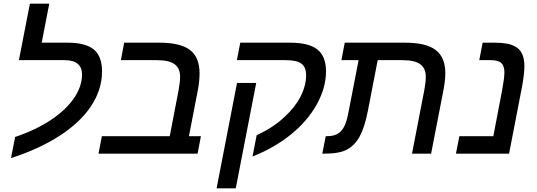

<svg xmlns="http://www.w3.org/2000/svg" viewBox="-20 -833 2911 1041"><path d="M424.8 -429.7Q424.8 -466.8 401.6 -486.8Q378.4 -506.8 331.1 -506.8H82.5L142.1 -813H247.1L206.1 -601.6H345.7Q444.3 -601.6 488.8 -564.5Q533.2 -527.3 533.2 -446.3Q533.2 -345.2 471.2 -253.9Q412.6 -167.5 302.7 -96.4Q192.9 -25.4 39.6 24.4L62 -90.3Q175.8 -128.9 256.8 -183.1Q338.4 -237.8 381.6 -301.5Q424.8 -365.2 424.8 -429.7Z M1069.3 -94.7 1051.3 0H514.2L532.2 -94.7H900.4L948.7 -346.2Q956.5 -389.2 956.5 -417.5Q956.5 -462.4 927 -484.6Q897.5 -506.8 830.6 -506.8H635.3L653.3 -601.6H844.7Q958.5 -601.6 1010.3 -561.8Q1062 -522 1062 -435.5Q1062 -394 1052.7 -344.2L1004.4 -94.7Z M1697.8 -267.6Q1647.9 -177.2 1557.4 -104Q1466.8 -30.8 1349.1 15.6L1371.6 -100.1Q1416 -120.1 1454.3 -145.3Q1492.7 -170.4 1523.4 -199.7Q1579.6 -251 1609.6 -309.6Q1639.6 -368.2 1639.6 -425.3Q1639.6 -468.3 1615 -487.5Q1590.3 -506.8 1530.3 -506.8H1264.2L1282.7 -601.6H1551.8Q1654.8 -601.6 1701.2 -564.5Q1747.6 -527.3 1747.6 -445.8Q1747.6 -357.9 1697.8 -267.6ZM1369.1 -383.3 1258.3 188H1154.3L1265.1 -383.3Z M1930.7 -94.2Q1903.3 -44.4 1861.8 -22.2Q1820.3 0 1741.7 0H1727.5L1746.1 -94.7H1753.9Q1795.4 -94.7 1818.4 -112.8Q1836.9 -126.5 1848.9 -152.6Q1860.8 -178.7 1869.6 -225.6L1924.3 -506.8H1831.1L1849.1 -601.6H2176.8Q2290 -601.6 2342.3 -561.8Q2394.5 -522 2394.5 -436Q2394.5 -398.9 2384.3 -344.2L2317.4 0H2213.9L2280.8 -346.2Q2288.6 -386.2 2288.6 -417.5Q2288.6 -462.4 2258.8 -484.6Q2229 -506.8 2162.6 -506.8H2027.8L1974.6 -231.9Q1958 -146 1930.7 -94.2Z M2811.5 -368.7 2740.2 0H2452.1L2470.7 -94.7H2654.8L2702.1 -341.8Q2714.8 -410.2 2714.8 -440.4Q2714.8 -476.1 2698 -491.5Q2681.2 -506.8 2642.1 -506.8H2578.6L2596.7 -601.6H2662.1Q2734.9 -601.6 2770 -582.5Q2823.2 -556.6 2823.2 -475.1Q2823.2 -455.6 2820.3 -429Q2817.4 -402.3 2811.5 -368.7Z"/></svg>

Font: Arimo Medium
Style: Italic
Weight: 500
Italic angle: -12°
Designer: Steve Matteson
Foundry: Monotype Imaging Inc.
Version: Version 1.33